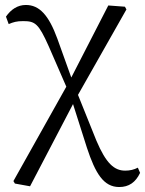

<svg xmlns="http://www.w3.org/2000/svg" viewBox="-20 -546 584 773"><path d="M535 129C520 137 503 141 484 141C440 141 407 112 368 20L294 -164L489 -508L483 -519L416 -524L267 -234L211 -390C176 -486 138 -526 84 -526C51 -526 24 -508 4 -479L15 -449C34 -457 47 -461 73 -461C121 -461 135 -452 176 -360L247 -197L34 183L40 193L101 204L274 -127L330 49C364 152 397 207 460 207C499 207 526 188 544 150Z"/></svg>

Font: Source Han Serif
Style: Regular
Weight: 400
Designer: Ryoko NISHIZUKA 西塚涼子 (kana & ideographs); Frank Grießhammer (Latin, Greek & Cyrillic); Wenlong ZHANG 张文龙 (bopomofo); San
Foundry: Adobe Systems Incorporated
Version: Version 1.001;PS 1.001;hotconv 16.6.54;makeotf.lib2.5.65590